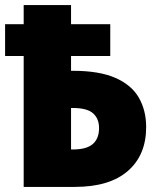

<svg xmlns="http://www.w3.org/2000/svg" viewBox="-23 -734 626 754"><path d="M256 -714V-639H410V-514H256V-456H263Q367 -456 430.5 -428Q494 -400 522.5 -350Q551 -300 551 -235Q551 -125 479 -62.5Q407 0 271 0H70V-514H-3V-639H70V-714ZM262 -310H256V-147H263Q317 -147 341.5 -168.5Q366 -190 366 -231Q366 -268 342.5 -289Q319 -310 262 -310Z"/></svg>

Font: Noto Sans SemiCondensed Black
Style: Regular
Weight: 900
Width: 4
Designer: Monotype Design Team
Foundry: Monotype Imaging Inc.
Version: Version 2.013; ttfautohint (v1.8.4.7-5d5b)